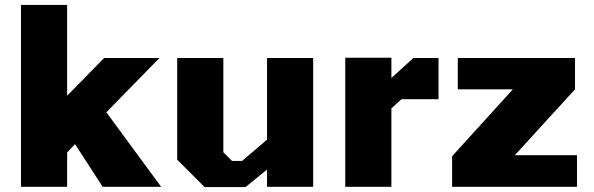

<svg xmlns="http://www.w3.org/2000/svg" viewBox="-20 -757 2408 778"><path d="M65 0V-737H252V-369L402 -522H626L411 -302L633 0H396L284 -173L252 -139V0Z M809 1 698 -110V-522H885V-140L920 -105H961L1062 -191V-522H1249V0H1062V-70L975 1Z M1379 0V-523H1566V-441L1655 -522H1757V-355H1607L1566 -318V0Z M1812 0V-124L2058 -395H1835V-522H2310V-395L2066 -128H2318V0Z"/></svg>

Font: Tomorrow
Style: Bold
Weight: 700
Designer: Tony de Marco, Monica Rizzolli
Foundry: Just in Type
Version: Version 2.002